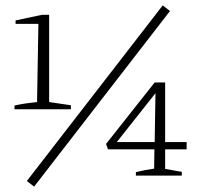

<svg xmlns="http://www.w3.org/2000/svg" viewBox="-20 -654 747 715"><path d="M34 -247V-261Q56 -266 77 -269Q98 -272 118 -274L123 -565H38V-578L137 -599H163V-274L244 -262V-247ZM107 41 80 20 586 -634 613 -613ZM486 0V-13Q523 -22 554 -26L555 -98H382L375 -118L556 -347H595V-125H675V-98H595V-25L657 -14V0ZM415 -125H556L559 -307Z"/></svg>

Font: Piazzolla ExtraLight
Style: Regular
Weight: 200
Designer: Juan Pablo del Peral
Foundry: Huerta Tipografica
Version: Version 1.330